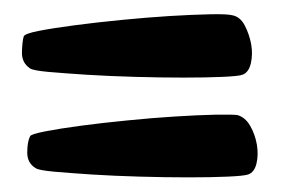

<svg xmlns="http://www.w3.org/2000/svg" viewBox="-20 -402 395 265"><path d="M314.5 -298.8Q309.6 -296.9 287.1 -295.9Q264.6 -294.9 233.4 -294.9Q202.1 -294.9 166.5 -295.9Q130.9 -296.9 100.1 -298.8Q69.3 -300.8 47.4 -302.7Q25.4 -304.7 21.5 -307.6Q9.8 -315.4 10.3 -330.1Q10.7 -344.7 12.7 -351.6Q13.7 -355.5 33.7 -359.4Q53.7 -363.3 83.5 -367.2Q113.3 -371.1 147.9 -374.5Q182.6 -377.9 214.4 -379.9Q246.1 -381.8 270 -382.3Q293.9 -382.8 300.8 -380.9Q311.5 -378.9 317.9 -366.7Q324.2 -354.5 326.7 -340.8Q329.1 -327.1 326.2 -314.5Q323.2 -301.8 314.5 -298.8ZM322.3 -161.1Q316.4 -159.2 293.9 -158.2Q271.5 -157.2 240.2 -157.2Q209 -157.2 173.3 -158.2Q137.7 -159.2 107.4 -161.1Q77.1 -163.1 55.2 -165Q33.2 -167 29.3 -169.9Q17.6 -176.8 17.6 -191.4Q17.6 -206.1 21.5 -213.9Q22.5 -216.8 42.5 -220.7Q62.5 -224.6 91.8 -228.5Q121.1 -232.4 155.8 -235.8Q190.4 -239.3 221.7 -241.2Q252.9 -243.2 276.9 -243.7Q300.8 -244.1 307.6 -243.2Q318.4 -240.2 325.2 -228.5Q332 -216.8 334.5 -202.6Q336.9 -188.5 334 -176.3Q331.1 -164.1 322.3 -161.1Z"/></svg>

Font: Jolly Lodger
Style: Regular
Weight: 400
Designer: Stuart Sandler
Foundry: Font Diner, Inc
Version: Version 1.000